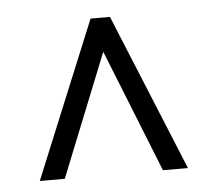

<svg xmlns="http://www.w3.org/2000/svg" viewBox="-36 -750 489 433"><g transform="rotate(-5 208.0 -533.5)"><path d="M205.6 -633.8 94.2 -356H37.6L183.6 -710.9H227.5L373 -356H316.4Z"/></g></svg>

Font: Shabnam Thin FD
Style: Thin-FD
Weight: 100
Foundry: DejaVu fonts team - Redesigned by Saber Rastikerdar - Based on Vazir font
Version: Version 5.0.0